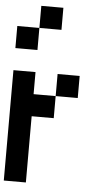

<svg xmlns="http://www.w3.org/2000/svg" viewBox="-64 -1042 629 1083"><g transform="rotate(5 250.0 -500.0)"><path d="M0 0V-625H125V-500H250V-375H125V0ZM0 -750V-875H125V-750ZM125 -875V-1000H250V-875ZM250 -500V-625H375V-500Z"/></g></svg>

Font: Galmuri7 Regular
Style: Regular
Weight: 400
Designer: Lee Minseo (quiple)
Version: Version 2.399;hotconv 1.1.1;makeotfexe 2.6.0 DEVELOPMENT